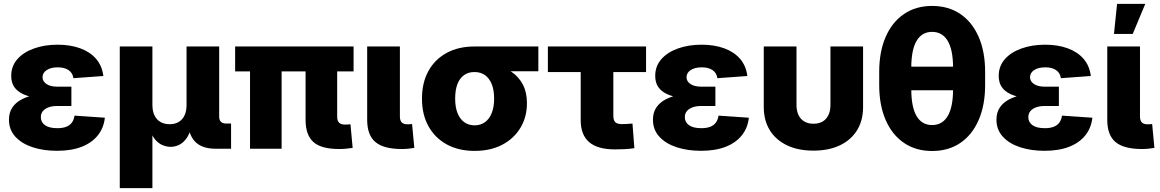

<svg xmlns="http://www.w3.org/2000/svg" viewBox="-20 -770 6006 994"><path d="M274.9 10.7Q205.1 10.7 148.7 -7.8Q92.3 -26.4 59.3 -62.5Q26.4 -98.6 26.4 -150.4Q26.4 -187.5 43.9 -213.6Q61.5 -239.7 93.3 -256.1Q125 -272.5 167.2 -280Q209.5 -287.6 258.3 -287.6H349.6V-221.2H275.9Q249.5 -221.2 230.7 -214.1Q211.9 -207 201.7 -194.3Q191.4 -181.6 191.4 -163.6Q191.4 -137.2 213.1 -121.8Q234.9 -106.4 276.9 -106.4Q304.7 -106.4 323.2 -113.8Q341.8 -121.1 352.3 -135.7Q362.8 -150.4 365.7 -171.4L522.9 -160.6Q517.1 -107.4 486.3 -69.1Q455.6 -30.8 402.6 -10Q349.6 10.7 274.9 10.7ZM262.2 -257.3Q210.9 -257.3 169.4 -263.4Q127.9 -269.5 98.6 -283.2Q69.3 -296.9 53.7 -319.8Q38.1 -342.8 38.1 -377Q38.1 -427.2 69.6 -463.4Q101.1 -499.5 155.8 -519Q210.4 -538.6 278.3 -538.6Q343.3 -538.6 394.3 -520.3Q445.3 -502 476.8 -466.1Q508.3 -430.2 515.1 -376.5L359.9 -365.2Q356.4 -392.1 335.4 -406.7Q314.5 -421.4 279.3 -421.4Q243.2 -421.4 221.7 -407.2Q200.2 -393.1 200.2 -370.1Q200.2 -349.1 220.5 -335.2Q240.7 -321.3 276.4 -321.3H349.6V-257.3Z M600.1 204.1V-529.3H769V-226.6Q769 -194.3 780 -172.1Q791 -149.9 811 -138.4Q831.1 -127 857.9 -127Q885.3 -127 904.8 -138.4Q924.3 -149.9 935.1 -172.1Q945.8 -194.3 945.8 -226.6V-529.3H1114.7V-166.5Q1114.7 -148.4 1123.8 -139.4Q1132.8 -130.4 1151.4 -130.4H1176.3V0H1096.7Q1024.4 0 989 -37.8Q953.6 -75.7 953.6 -146.5V-195.8H979.5Q979.5 -141.1 969 -105.2Q958.5 -69.3 941.4 -48.3Q924.3 -27.3 904.1 -18.6Q883.8 -9.8 863.8 -9.8Q842.8 -9.8 821.5 -18.6Q800.3 -27.3 782.7 -48.3Q765.1 -69.3 754.4 -105.2Q743.7 -141.1 743.7 -195.8H769V204.1Z M1736.3 1.5Q1642.6 1.5 1602.3 -34.9Q1562 -71.3 1562 -149.4V-495.1H1725.6V-165.5Q1725.6 -145 1735.4 -135Q1745.1 -125 1765.6 -125Q1773.4 -125 1781.5 -125.5Q1789.6 -126 1794.4 -126.5L1805.7 -4.4Q1793.5 -2.4 1774.7 -0.5Q1755.9 1.5 1736.3 1.5ZM1274.4 0V-495.1H1438V0ZM1197.3 -400.4V-529.3H1810.5V-400.4Z M2061 1.5Q1966.8 1.5 1923.8 -34.4Q1880.9 -70.3 1880.9 -149.4V-529.3H2050.3V-167Q2050.3 -146 2059.8 -136.2Q2069.3 -126.5 2089.8 -126.5Q2097.2 -126.5 2103 -127Q2108.9 -127.4 2113.3 -127.9L2125 -4.4Q2112.8 -2.4 2096.4 -0.5Q2080.1 1.5 2061 1.5Z M2437 11.2Q2354.5 11.2 2293.2 -22.2Q2231.9 -55.7 2198.2 -116.5Q2164.6 -177.2 2164.6 -259.3Q2164.6 -341.8 2197.8 -402.1Q2231 -462.4 2292 -495.8Q2353 -529.3 2435.5 -529.3H2767.1V-400.9H2534.7L2435.5 -397Q2404.8 -397 2382.3 -381.1Q2359.9 -365.2 2348.1 -334.7Q2336.4 -304.2 2336.4 -259.3Q2336.4 -215.3 2348.6 -184.6Q2360.8 -153.8 2383.5 -137.5Q2406.2 -121.1 2437 -121.1Q2468.3 -121.1 2490.7 -137.5Q2513.2 -153.8 2525.6 -184.6Q2538.1 -215.3 2538.1 -259.3Q2538.1 -304.2 2525.6 -334.7Q2513.2 -365.2 2490.7 -381.1Q2468.3 -397 2437 -397V-446.3Q2493.7 -446.3 2542.7 -434.6Q2591.8 -422.9 2628.9 -397.5Q2666 -372.1 2687 -332Q2708 -292 2708 -235.4Q2708 -165 2674.8 -109.1Q2641.6 -53.2 2580.8 -21Q2520 11.2 2437 11.2Z M3164.1 3.4Q3073.7 3.4 3030 -34.2Q2986.3 -71.8 2986.3 -147.9V-397H2816.4V-529.3H3324.7V-397H3155.3V-170.4Q3155.3 -147.5 3165.3 -137.5Q3175.3 -127.4 3201.2 -127.4Q3213.4 -127.4 3228.5 -128.4Q3243.7 -129.4 3254.4 -130.4L3264.2 -2.9Q3238.8 1 3213.6 2.2Q3188.5 3.4 3164.1 3.4Z M3608.9 10.7Q3539.1 10.7 3482.7 -7.8Q3426.3 -26.4 3393.3 -62.5Q3360.4 -98.6 3360.4 -150.4Q3360.4 -187.5 3377.9 -213.6Q3395.5 -239.7 3427.2 -256.1Q3459 -272.5 3501.2 -280Q3543.5 -287.6 3592.3 -287.6H3683.6V-221.2H3609.9Q3583.5 -221.2 3564.7 -214.1Q3545.9 -207 3535.6 -194.3Q3525.4 -181.6 3525.4 -163.6Q3525.4 -137.2 3547.1 -121.8Q3568.8 -106.4 3610.8 -106.4Q3638.7 -106.4 3657.2 -113.8Q3675.8 -121.1 3686.3 -135.7Q3696.8 -150.4 3699.7 -171.4L3856.9 -160.6Q3851.1 -107.4 3820.3 -69.1Q3789.6 -30.8 3736.6 -10Q3683.6 10.7 3608.9 10.7ZM3596.2 -257.3Q3544.9 -257.3 3503.4 -263.4Q3461.9 -269.5 3432.6 -283.2Q3403.3 -296.9 3387.7 -319.8Q3372.1 -342.8 3372.1 -377Q3372.1 -427.2 3403.6 -463.4Q3435.1 -499.5 3489.7 -519Q3544.4 -538.6 3612.3 -538.6Q3677.2 -538.6 3728.3 -520.3Q3779.3 -502 3810.8 -466.1Q3842.3 -430.2 3849.1 -376.5L3693.8 -365.2Q3690.4 -392.1 3669.4 -406.7Q3648.4 -421.4 3613.3 -421.4Q3577.1 -421.4 3555.7 -407.2Q3534.2 -393.1 3534.2 -370.1Q3534.2 -349.1 3554.4 -335.2Q3574.7 -321.3 3610.4 -321.3H3683.6V-257.3Z M4190.9 9.8Q4111.8 9.8 4054.2 -17.8Q3996.6 -45.4 3965.3 -95.9Q3934.1 -146.5 3934.1 -215.8V-529.3H4103.5V-226.6Q4103.5 -196.3 4114 -174.3Q4124.5 -152.3 4144.3 -140.9Q4164.1 -129.4 4191.4 -129.4Q4219.2 -129.4 4238.8 -140.9Q4258.3 -152.3 4268.8 -174.3Q4279.3 -196.3 4279.3 -226.6V-529.3H4448.2V-215.8Q4448.2 -146.5 4417.2 -95.9Q4386.2 -45.4 4328.6 -17.8Q4271 9.8 4190.9 9.8Z M4805.7 11.7Q4721.7 11.7 4660.2 -30Q4598.6 -71.8 4565.2 -148.7Q4531.7 -225.6 4531.7 -330.1V-397.5Q4531.7 -502.4 4565.2 -579.1Q4598.6 -655.8 4660.2 -697.5Q4721.7 -739.3 4805.7 -739.3Q4890.1 -739.3 4951.7 -697.5Q5013.2 -655.8 5046.6 -579.1Q5080.1 -502.4 5080.1 -397.5V-330.1Q5080.1 -225.6 5046.6 -148.7Q5013.2 -71.8 4951.7 -30Q4890.1 11.7 4805.7 11.7ZM4805.7 -122.6Q4858.4 -122.6 4886.2 -168.9Q4914.1 -215.3 4914.1 -308.6V-418.9Q4914.1 -512.2 4886.2 -558.6Q4858.4 -605 4805.7 -605Q4752.9 -605 4725.3 -558.6Q4697.8 -512.2 4697.8 -418.9V-308.6Q4697.8 -215.3 4725.3 -168.9Q4752.9 -122.6 4805.7 -122.6ZM4671.4 -302.7V-424.8H4938.5V-302.7Z M5387.2 10.7Q5317.4 10.7 5261 -7.8Q5204.6 -26.4 5171.6 -62.5Q5138.7 -98.6 5138.7 -150.4Q5138.7 -187.5 5156.2 -213.6Q5173.8 -239.7 5205.6 -256.1Q5237.3 -272.5 5279.5 -280Q5321.8 -287.6 5370.6 -287.6H5461.9V-221.2H5388.2Q5361.8 -221.2 5343 -214.1Q5324.2 -207 5314 -194.3Q5303.7 -181.6 5303.7 -163.6Q5303.7 -137.2 5325.4 -121.8Q5347.2 -106.4 5389.2 -106.4Q5417 -106.4 5435.5 -113.8Q5454.1 -121.1 5464.6 -135.7Q5475.1 -150.4 5478 -171.4L5635.3 -160.6Q5629.4 -107.4 5598.6 -69.1Q5567.9 -30.8 5514.9 -10Q5461.9 10.7 5387.2 10.7ZM5374.5 -257.3Q5323.2 -257.3 5281.7 -263.4Q5240.2 -269.5 5210.9 -283.2Q5181.6 -296.9 5166 -319.8Q5150.4 -342.8 5150.4 -377Q5150.4 -427.2 5181.9 -463.4Q5213.4 -499.5 5268.1 -519Q5322.8 -538.6 5390.6 -538.6Q5455.6 -538.6 5506.6 -520.3Q5557.6 -502 5589.1 -466.1Q5620.6 -430.2 5627.4 -376.5L5472.2 -365.2Q5468.8 -392.1 5447.8 -406.7Q5426.8 -421.4 5391.6 -421.4Q5355.5 -421.4 5334 -407.2Q5312.5 -393.1 5312.5 -370.1Q5312.5 -349.1 5332.8 -335.2Q5353 -321.3 5388.7 -321.3H5461.9V-257.3Z M5892.6 1.5Q5798.3 1.5 5755.4 -34.4Q5712.4 -70.3 5712.4 -149.4V-529.3H5881.8V-167Q5881.8 -146 5891.4 -136.2Q5900.9 -126.5 5921.4 -126.5Q5928.7 -126.5 5934.6 -127Q5940.4 -127.4 5944.8 -127.9L5956.5 -4.4Q5944.3 -2.4 5928 -0.5Q5911.6 1.5 5892.6 1.5ZM5747.1 -594.2 5763.2 -750H5909.2L5844.2 -594.2Z"/></svg>

Font: Inter 24pt ExtraBold
Style: Regular
Weight: 800
Designer: Rasmus Andersson
Foundry: rsms
Version: Version 4.001;git-66647c0bb